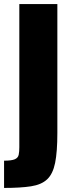

<svg xmlns="http://www.w3.org/2000/svg" viewBox="-42 -652 355 944"><path d="M-22 272V138Q15 138 31 131Q47 124 50 108.5Q53 93 53 72V-632H240V1Q240 95 229 149Q218 203 190 229.5Q162 256 110.5 264Q59 272 -22 272Z"/></svg>

Font: Farlight84_Sys_V01
Style: Bold
Weight: 700
Designer: Monotype Design Team, Nadine Chahine and Nizar Qandah
Foundry: Monotype Imaging Inc.
Version: Version 2.004;October 31, 2024;FontCreator 14.0.0.2814 64-bi